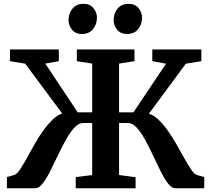

<svg xmlns="http://www.w3.org/2000/svg" viewBox="-20 -1008 1131 1028"><path d="M17 0V-60L56 -71Q70 -75 87 -100.2Q104 -125.5 124.2 -162.5Q144.5 -199.5 167.8 -240.5Q191 -281.5 217.5 -317Q239.5 -346.5 263 -369Q286.5 -391.5 313 -400.5L115 -667L33.5 -680.5V-743H295V-680.5L222.5 -667.5L396 -406.5H473.5V-667.5L391.5 -680.5V-743H700V-680.5L617.5 -667.5V-406.5H694.5L869 -667L795.5 -680.5V-743H1058V-680.5L975 -667L777.5 -399.5Q804 -390.5 827.5 -368.2Q851 -346 872.5 -317Q898.5 -281 922 -240.2Q945.5 -199.5 966 -162.2Q986.5 -125 1003.5 -100Q1020.5 -75 1034.5 -71L1073.5 -60V0H919Q899.5 0 880 -25.2Q860.5 -50.5 840.5 -90.2Q820.5 -130 799.8 -174.8Q779 -219.5 757.2 -259.2Q735.5 -299 712.5 -324.2Q689.5 -349.5 664.5 -349.5H617.5V-71L706 -59V0H385.5V-60L473.5 -70.5V-349.5H426Q401 -349.5 377.8 -324.2Q354.5 -299 332.5 -259.2Q310.5 -219.5 289.5 -174.8Q268.5 -130 248.2 -90.2Q228 -50.5 208.2 -25.2Q188.5 0 168.5 0ZM418 -826Q385 -826 366 -848.5Q347 -871 347 -900.5Q347 -935.5 367.8 -961.5Q388.5 -987.5 426.5 -987.5H427.5Q461 -987.5 480 -965Q499 -942.5 499 -913Q499 -878 478 -852Q457 -826 419 -826ZM660 -826Q626.5 -826 607.5 -848.5Q588.5 -871 588.5 -900.5Q588.5 -935.5 609.5 -961.5Q630.5 -987.5 668 -987.5H669Q702.5 -987.5 721.5 -965Q740.5 -942.5 740.5 -913Q740.5 -878 719.5 -852Q698.5 -826 661 -826Z"/></svg>

Font: Merriweather
Style: Bold
Weight: 700
Designer: Eben Sorkin
Foundry: Eben Sorkin
Version: Version 2.100; ttfautohint (v1.7.19-72a1) -l 8 -r 50 -G 200 